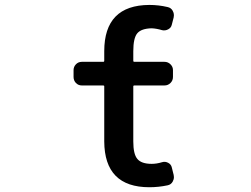

<svg xmlns="http://www.w3.org/2000/svg" viewBox="-20 -785 1040 794"><path d="M597.7 -10.7Q412.1 -10.7 411.1 -200.2V-427.7Q411.1 -431.6 407.2 -431.6H318.4Q303.7 -431.6 293.9 -441.9Q284.2 -452.1 284.2 -466.8V-495.1Q284.2 -508.8 293.9 -519Q303.7 -529.3 318.4 -529.3H407.2Q411.1 -529.3 411.1 -534.2V-573.2Q411.1 -763.7 597.7 -764.6Q635.7 -764.6 672.9 -755.9Q687.5 -752.9 694.3 -740.2Q699.2 -731.4 699.2 -722.7Q699.2 -717.8 698.2 -712.9L690.4 -682.6Q687.5 -669.9 675.3 -663.6Q663.1 -657.2 650.4 -660.2Q627.9 -667 607.4 -668Q564.5 -667 547.9 -647.5Q531.2 -627.9 531.2 -573.2V-534.2Q531.2 -529.3 535.2 -529.3H660.2Q674.8 -529.3 685.1 -519Q695.3 -508.8 695.3 -495.1V-466.8Q695.3 -452.1 685.1 -441.9Q674.8 -431.6 660.2 -431.6H535.2Q531.2 -431.6 531.2 -427.7V-200.2Q531.2 -147.5 547.9 -127.9Q564.5 -107.4 607.4 -107.4Q627.9 -107.4 650.4 -114.3Q663.1 -118.2 675.3 -111.8Q687.5 -105.5 690.4 -92.8L698.2 -61.5Q699.2 -56.6 699.2 -52.7Q699.2 -43 694.3 -34.2Q687.5 -21.5 672.9 -18.6Q635.7 -10.7 597.7 -10.7Z"/></svg>

Font: Rounded-L Mgen+ 1m medium
Style: Regular
Weight: 500
Designer: [Source Han Sans]
Ryoko NISHIZUKA  (kana & ideographs); Paul D. Hunt (Latin, Greek & Cyrillic); Wenlong ZHANG  (bopomofo
Version: Version 1.059.20150602